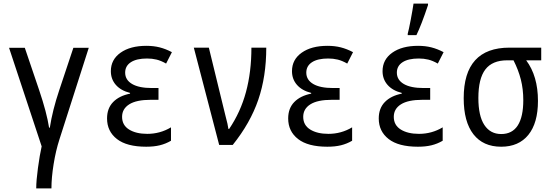

<svg xmlns="http://www.w3.org/2000/svg" viewBox="-20 -800 3040 1060"><path d="M210 8 30 -536H117L196 -303Q238 -179 251 -95H255Q270 -192 307 -302L385 -536H470L308 -30Q288 32 276 106.5Q264 181 264 240H180Q180 198 189.5 127.5Q199 57 210 8Z M571 -146Q571 -202 604.5 -236.5Q638 -271 698 -283V-287Q647 -300 619.5 -331.5Q592 -363 592 -407Q592 -471 645.5 -509Q699 -547 788 -547Q828 -547 861.5 -538.5Q895 -530 929 -512L897 -449Q869 -465 844.5 -471Q820 -477 792 -477Q734 -477 702.5 -456.5Q671 -436 671 -399Q671 -359 709 -336.5Q747 -314 819 -314H855V-249H812Q733 -249 693.5 -224Q654 -199 654 -155Q654 -109 692.5 -85Q731 -61 793 -61Q864 -61 924 -97V-23Q895 -6 862.5 2Q830 10 787 10Q680 10 625.5 -32.5Q571 -75 571 -146Z M1050 -537H1133L1213 -209L1224 -164Q1239 -108 1241 -88H1245Q1308 -181 1338 -292Q1368 -403 1368 -537H1450Q1450 -378 1406 -249.5Q1362 -121 1265 0H1190Z M1571 -146Q1571 -202 1604.5 -236.5Q1638 -271 1698 -283V-287Q1647 -300 1619.5 -331.5Q1592 -363 1592 -407Q1592 -471 1645.5 -509Q1699 -547 1788 -547Q1828 -547 1861.5 -538.5Q1895 -530 1929 -512L1897 -449Q1869 -465 1844.5 -471Q1820 -477 1792 -477Q1734 -477 1702.5 -456.5Q1671 -436 1671 -399Q1671 -359 1709 -336.5Q1747 -314 1819 -314H1855V-249H1812Q1733 -249 1693.5 -224Q1654 -199 1654 -155Q1654 -109 1692.5 -85Q1731 -61 1793 -61Q1864 -61 1924 -97V-23Q1895 -6 1862.5 2Q1830 10 1787 10Q1680 10 1625.5 -32.5Q1571 -75 1571 -146Z M2071 -146Q2071 -202 2104.5 -236.5Q2138 -271 2198 -283V-287Q2147 -300 2119.5 -331.5Q2092 -363 2092 -407Q2092 -471 2145.5 -509Q2199 -547 2288 -547Q2328 -547 2361.5 -538.5Q2395 -530 2429 -512L2397 -449Q2369 -465 2344.5 -471Q2320 -477 2292 -477Q2234 -477 2202.5 -456.5Q2171 -436 2171 -399Q2171 -359 2209 -336.5Q2247 -314 2319 -314H2355V-249H2312Q2233 -249 2193.5 -224Q2154 -199 2154 -155Q2154 -109 2192.5 -85Q2231 -61 2293 -61Q2364 -61 2424 -97V-23Q2395 -6 2362.5 2Q2330 10 2287 10Q2180 10 2125.5 -32.5Q2071 -75 2071 -146ZM2231 -614Q2237 -635 2247.5 -690.5Q2258 -746 2263 -780H2343V-772Q2306 -661 2279 -606H2231Z M2540 -258Q2540 -537 2793 -537H2968V-467H2885Q2950 -380 2950 -243Q2950 -121 2897 -55.5Q2844 10 2747 10Q2647 10 2593.5 -59Q2540 -128 2540 -258ZM2869 -247Q2869 -308 2855.5 -361Q2842 -414 2815 -467H2780Q2698 -467 2659.5 -416.5Q2621 -366 2621 -259Q2621 -160 2654 -110Q2687 -60 2747 -60Q2808 -60 2838.5 -107.5Q2869 -155 2869 -247Z"/></svg>

Font: Noto Sans Mono UI Cond
Style: Regular
Weight: 400
Width: 3
Monospace: yes
Designer: Monotype Design team
Foundry: Monotype Imaging Inc.
Version: Version 1.000